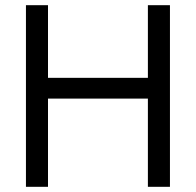

<svg xmlns="http://www.w3.org/2000/svg" viewBox="-20 -720 755 740"><path d="M550 -700V-420H165V-700H80V0H165V-340H550V0H635V-700Z"/></svg>

Font: Jost
Style: Regular
Weight: 400
Version: Version 3.710